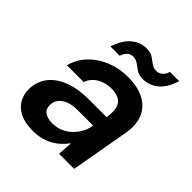

<svg xmlns="http://www.w3.org/2000/svg" viewBox="-188 -811 955 955"><g transform="rotate(45 290.0 -333.5)"><path d="M190 12Q133 12 97 -6.5Q61 -25 44.5 -56Q28 -87 29 -124Q31 -177 61 -215.5Q91 -254 146 -275Q201 -296 275 -296H401Q408 -337 401.5 -363Q395 -389 374 -401.5Q353 -414 317 -414Q277 -414 244 -395Q211 -376 197 -339H79Q94 -393 131 -431.5Q168 -470 221 -491.5Q274 -513 334 -513Q405 -513 451 -488.5Q497 -464 516 -418.5Q535 -373 524 -309L469 0H363L368 -79Q354 -60 336 -43Q318 -26 295.5 -13.5Q273 -1 246.5 5.5Q220 12 190 12ZM232 -83Q261 -83 286.5 -93.5Q312 -104 332.5 -123Q353 -142 366 -166Q379 -190 383 -217V-219H274Q238 -219 212.5 -209Q187 -199 173 -181.5Q159 -164 159 -140Q158 -112 177.5 -97.5Q197 -83 232 -83ZM166 -558Q186 -620 221.5 -649.5Q257 -679 300 -679Q329 -679 346 -667.5Q363 -656 378 -644.5Q393 -633 414 -633Q430 -633 444 -644Q458 -655 465 -678H530Q511 -616 475.5 -586.5Q440 -557 395 -557Q367 -557 349.5 -568.5Q332 -580 317 -591.5Q302 -603 282 -603Q265 -603 252 -592Q239 -581 231 -558Z"/></g></svg>

Font: DM Sans 18pt SemiBold
Style: Italic
Weight: 600
Italic angle: -10°
Designer: Colophon Foundry, Jonny Pinhorn
Foundry: Colophon Foundry
Version: Version 4.004;gftools[0.9.30]